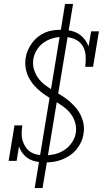

<svg xmlns="http://www.w3.org/2000/svg" viewBox="-20 -858 540 980"><path d="M210 -29Q188 -29 166.5 -33Q145 -37 127 -47.5Q109 -58 96.5 -74.5Q84 -91 77 -111L65 -37H24L54 -218H94Q91 -198 90.5 -178.5Q90 -159 95 -141.5Q100 -124 110 -108.5Q120 -93 135 -83Q150 -73 169 -69Q188 -65 207 -65Q233 -65 259 -71Q285 -77 308 -92Q331 -107 347 -130.5Q363 -154 367 -180Q371 -206 364 -230.5Q357 -255 343 -274.5Q329 -294 309.5 -309Q290 -324 269 -336.5Q248 -349 227.5 -362Q207 -375 188 -390Q169 -405 153 -423.5Q137 -442 126 -464Q115 -486 111 -511Q107 -536 111 -562Q114 -583 122.5 -602Q131 -621 143.5 -638.5Q156 -656 173 -669.5Q190 -683 209.5 -691.5Q229 -700 249.5 -703Q270 -706 290 -706Q313 -706 336 -702Q359 -698 378 -687Q397 -676 410.5 -659Q424 -642 432 -621L445 -698H485L455 -517H415Q419 -546 417 -575Q415 -604 400 -626.5Q385 -649 358.5 -659.5Q332 -670 303 -670Q278 -670 252.5 -663.5Q227 -657 205 -642Q183 -627 168.5 -604Q154 -581 150 -555Q146 -529 153 -505Q160 -481 174 -461Q188 -441 207.5 -426Q227 -411 247.5 -398.5Q268 -386 289 -373.5Q310 -361 329 -345.5Q348 -330 364 -312Q380 -294 391 -272Q402 -250 406.5 -225Q411 -200 406 -174Q403 -152 393.5 -132Q384 -112 369.5 -94.5Q355 -77 335.5 -64Q316 -51 295 -43Q274 -35 253 -32Q232 -29 210 -29ZM157 102 286 -680H306L287 -683L312 -838H353L223 -55H203L223 -52L197 102Z"/></svg>

Font: Iosevka Curly Slab XLtObl
Style: Regular
Weight: 200
Italic angle: -9°
Monospace: yes
Designer: Belleve Invis
Foundry: Belleve Invis
Version: Version 11.1.0; ttfautohint (v1.8.3)